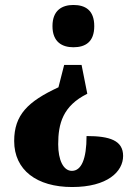

<svg xmlns="http://www.w3.org/2000/svg" viewBox="-20 -560 543 772"><path d="M275 -540C230 -540 191 -519 191 -455C191 -391 230 -370 275 -370C323 -370 359 -391 359 -455C359 -519 323 -540 275 -540ZM308 -299H238L215 -209C92 -152 37 -98 37 7C37 124 128 192 270 192C412 192 475 130 475 67C475 5 422 -13 328 -13C328 80 307 127 269 127C235 127 214 84 214 20C214 -62 232 -134 331 -183Z"/></svg>

Font: Noto Serif Bengali Condensed Black
Style: Regular
Weight: 900
Width: 3
Designer: Juan Bruce, Universal Thirst, Indian Type Foundry and the Monotype Design Team.
Foundry: Monotype Imaging Inc.
Version: Version 2.003